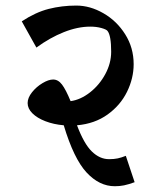

<svg xmlns="http://www.w3.org/2000/svg" viewBox="-20 -624 543 672"><path d="M451.2 13.7Q429.7 21.5 414.3 24.7Q398.9 27.8 381.8 27.8Q327.6 27.8 283 -20.3Q238.3 -68.4 203.1 -185.5Q168 -188.5 138.9 -199.7Q109.9 -210.9 93.3 -227.5Q76.7 -244.1 76.7 -263.2Q76.7 -281.7 92 -301Q107.4 -320.3 128.7 -333Q149.9 -345.7 166 -345.7Q183.6 -345.7 197 -328.1Q210.4 -310.5 227.1 -270Q262.2 -274.9 295.2 -300.8Q328.1 -326.7 348.6 -364.7Q369.1 -402.8 369.1 -442.9Q369.1 -499.5 356.4 -515.6Q352.5 -521 335 -525.9Q317.4 -530.8 295.9 -530.8Q252 -530.8 203.4 -511.5Q154.8 -492.2 107.4 -457.5L56.2 -549.3Q104.5 -581.1 150.4 -592.8Q196.3 -604.5 247.1 -604.5Q295.4 -604.5 342 -577.6Q388.7 -550.8 418.2 -503.9Q447.8 -457 447.8 -399.4Q447.8 -350.1 424.6 -302.7Q401.4 -255.4 356.4 -223.1Q311.5 -190.9 249.5 -185.5Q273.9 -120.6 301.5 -93.8Q329.1 -66.9 361.8 -66.9Q378.9 -66.9 391.8 -69.6Q404.8 -72.3 420.4 -78.6Z"/></svg>

Font: Vesper Libre Medium
Style: Regular
Weight: 500
Designer: Robert Keller & Kimya Gandhi
Foundry: Mota Italic
Version: Version 1.058